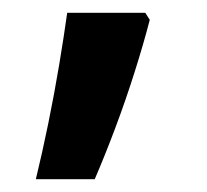

<svg xmlns="http://www.w3.org/2000/svg" viewBox="-20 -147 324 300"><path d="M214 -116Q205 -81 191 -36.5Q177 8 160.5 52Q144 96 128 133H36Q46 92 55.5 45.5Q65 -1 72.5 -46Q80 -91 85 -127H207Z"/></svg>

Font: Noto Sans Canadian Aboriginal SemiBold
Style: Regular
Weight: 600
Designer: Monotype Design Team, Typotheque's Kevin King
Foundry: Monotype Imaging Inc.
Version: Version 2.004; ttfautohint (v1.8.4.7-5d5b)